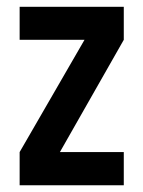

<svg xmlns="http://www.w3.org/2000/svg" viewBox="-20 -548 424 568"><path d="M346.2 -430.2 157.2 -98.1H346.2V0H38.1V-98.1L230 -430.2H38.1V-527.8H346.2Z"/></svg>

Font: D-DIN Condensed
Style: DINCondensed-Bold
Weight: 700
Width: 3
Designer: Charles Nix
Foundry: Datto Inc.
Version: Version 1.10